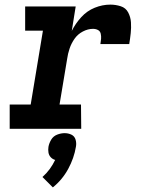

<svg xmlns="http://www.w3.org/2000/svg" viewBox="-20 -558 616 832"><path d="M22 0H332L331 -105H238L271 -303Q274 -325 281.5 -347.5Q289 -370 303 -390Q317 -410 339 -421.5Q361 -433 383 -433Q395 -433 404.5 -428Q414 -423 416.5 -412Q419 -401 418 -389.5Q417 -378 415 -367H540Q544 -391 546.5 -414.5Q549 -438 547.5 -461Q546 -484 535.5 -504Q525 -524 503 -531Q481 -538 458 -538Q424 -538 390.5 -524.5Q357 -511 332 -483.5Q307 -456 291 -424L308 -530H89V-425H166L113 -105H22ZM209 254Q250 221 275.5 174Q301 127 309 78Q312 62 307.5 47Q303 32 289.5 25.5Q276 19 260 19Q244 19 227.5 25.5Q211 32 202 47Q193 62 190 78Q188 91 190 103Q192 115 200 123.5Q208 132 219 135Q209 156 195.5 174.5Q182 193 164 209Z"/></svg>

Font: Iosevka Sparkle Oblique
Style: Bold
Weight: 700
Italic angle: -9°
Designer: Belleve Invis
Foundry: Belleve Invis
Version: Version 4.5.0; ttfautohint (v1.8.3)